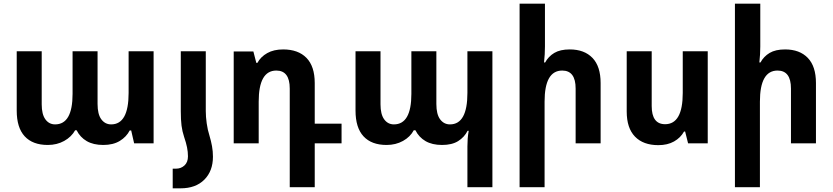

<svg xmlns="http://www.w3.org/2000/svg" viewBox="-20 -780 4532 1045"><path d="M240 9Q158 9 114.5 -38Q71 -85 71 -178V-501H207V-212Q207 -158 227 -130.5Q247 -103 280 -103Q375 -103 375 -269V-501H511V-214Q511 -158 531.5 -130.5Q552 -103 585 -103Q680 -103 680 -274V-501H816V0H710L694 -70H686Q668 -35 632 -13Q596 9 542 9Q488 9 452 -12Q416 -33 397 -71H389Q369 -35 329.5 -13Q290 9 240 9Z M964 -175V-501H1100V-175Q1100 -145 1105 -109Q1110 -73 1120 -42Q1129 -12 1134 16Q1139 44 1139 73Q1139 151 1092 198Q1045 245 963 245H920V138H938Q965 138 984 120.5Q1003 103 1003 71Q1003 47 998 22Q993 -3 982 -35Q972 -65 968 -96.5Q964 -128 964 -175Z M1557 239V-298Q1557 -396 1484 -396Q1388 -396 1388 -227V0H1252V-500H1359L1375 -438H1381Q1399 -471 1434.5 -491Q1470 -511 1521 -511Q1603 -511 1648 -465Q1693 -419 1693 -328V-107H1839V0H1693V239Z M2524 239V17Q2524 -6 2525.5 -25.5Q2527 -45 2531 -68H2525Q2507 -33 2473.5 -12Q2440 9 2386 9Q2332 9 2296 -12Q2260 -33 2241 -71H2232Q2213 -35 2173.5 -13Q2134 9 2084 9Q2002 9 1958.5 -38Q1915 -85 1915 -178V-501H2051V-212Q2051 -158 2071 -130.5Q2091 -103 2124 -103Q2219 -103 2219 -269V-501H2355V-214Q2355 -158 2375.5 -130.5Q2396 -103 2429 -103Q2524 -103 2524 -274V-501H2660V239Z M2946 -760V-527Q2946 -485 2941 -440H2947Q2965 -473 2997 -492Q3029 -511 3081 -511Q3160 -511 3204.5 -465Q3249 -419 3249 -328V0H3113V-298Q3113 -396 3040 -396Q2944 -396 2944 -227V239H2808V-760Z M3832 -501V0H3725L3709 -64H3703Q3684 -30 3648.5 -10Q3613 10 3563 10Q3481 10 3436 -36.5Q3391 -83 3391 -173V-501H3527V-203Q3527 -104 3600 -104Q3696 -104 3696 -274V-501Z M4118 -760V-527Q4118 -485 4113 -440H4119Q4137 -473 4169 -492Q4201 -511 4253 -511Q4332 -511 4376.5 -465Q4421 -419 4421 -328V0H4285V-298Q4285 -396 4212 -396Q4116 -396 4116 -227V239H3980V-760Z"/></svg>

Font: Noto Sans Armenian SemiCondensed
Style: Bold
Weight: 700
Width: 4
Designer: Monotype Design Team
Foundry: Monotype Imaging Inc.
Version: Version 2.008; ttfautohint (v1.8.4.7-5d5b)